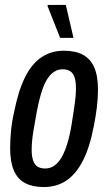

<svg xmlns="http://www.w3.org/2000/svg" viewBox="-20 -744 436 776"><path d="M157 12Q112 12 81.5 -4Q51 -20 36 -55Q21 -90 21 -145Q21 -178 24.5 -215Q28 -252 37 -291Q54 -377 81 -431.5Q108 -486 147.5 -512.5Q187 -539 238 -539Q284 -539 314.5 -523Q345 -507 360.5 -472.5Q376 -438 376 -381Q376 -348 371.5 -310.5Q367 -273 359 -234Q343 -149 315 -94.5Q287 -40 248 -14Q209 12 157 12ZM162 -63Q189 -63 209 -82Q229 -101 244 -140Q259 -179 269 -238Q276 -282 280 -309.5Q284 -337 285.5 -355Q287 -373 287 -386Q287 -414 281.5 -431Q276 -448 264 -456Q252 -464 233 -464Q208 -464 188 -445.5Q168 -427 154 -389.5Q140 -352 129 -294Q121 -250 116 -220.5Q111 -191 109.5 -172Q108 -153 108 -138Q108 -112 114 -95Q120 -78 132 -70.5Q144 -63 162 -63ZM223 -591 172 -720 173 -724H246L277 -591Z"/></svg>

Font: Archivo ExtraCondensed Medium
Style: Italic
Weight: 500
Width: 2
Italic angle: -10°
Designer: Hector Gatti
Foundry: Omnibus-Type
Version: Version 2.001